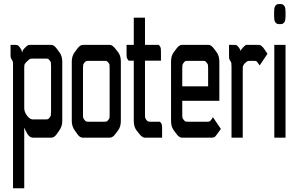

<svg xmlns="http://www.w3.org/2000/svg" viewBox="-20 -707 1513 986"><path d="M34.2 -476.6H57.6Q68.4 -476.6 72.3 -473.6Q76.2 -471.7 83 -461.9Q92.8 -449.2 92.8 -438.5H94.7Q94.7 -449.2 108.4 -461.9Q119.1 -472.7 123 -474.6Q126 -476.6 136.7 -476.6H243.2Q256.8 -476.6 271.5 -457L285.2 -438.5Q299.8 -418.9 299.8 -390.6V-85.9Q299.8 -58.6 285.2 -38.1L271.5 -18.6Q258.8 0 243.2 0H149.4Q132.8 0 121.1 -18.6Q107.4 -42 107.4 -47.9H104.5V259.8H46.9V-371.1Q46.9 -386.7 45.9 -389.6Q44.9 -394.5 40.5 -400.9Q36.1 -407.2 35.2 -412.1Q34.2 -415 34.2 -430.7ZM147.5 -93.8H212.9Q223.6 -93.8 226.6 -95.2Q229.5 -96.7 234.9 -103.5Q240.2 -110.4 241.2 -114.7Q242.2 -119.1 242.2 -132.8V-367.2Q242.2 -381.8 241.2 -386.2Q240.2 -390.6 234.9 -397Q229.5 -403.3 226.6 -404.8Q223.6 -406.2 212.9 -406.2H148.4Q137.7 -406.2 133.8 -404.3Q129.9 -402.3 119.1 -392.1Q108.4 -381.8 106.4 -377Q104.5 -372.1 104.5 -357.4V-151.4Q104.5 -131.8 119.1 -112.8Q133.8 -93.8 147.5 -93.8Z M405.3 -476.6H543.9Q556.6 -476.6 572.3 -457L586.9 -438.5Q600.6 -420.9 600.6 -390.6V-85.9Q600.6 -56.6 586.9 -38.1L572.3 -18.6Q558.6 0 543.9 0H405.3Q389.6 0 377 -18.6L363.3 -38.1Q348.6 -58.6 348.6 -85.9V-390.6Q348.6 -418.9 363.3 -438.5L377 -457Q391.6 -476.6 405.3 -476.6ZM543 -121.1V-355.5Q543 -370.1 542.5 -374.5Q542 -378.9 536.6 -385.3Q531.2 -391.6 528.3 -393.1Q525.4 -394.5 514.6 -394.5H435.5Q424.8 -394.5 421.9 -393.1Q418.9 -391.6 413.6 -385.3Q408.2 -378.9 407.2 -374.5Q406.2 -370.1 406.2 -355.5V-121.1Q406.2 -106.4 407.2 -102.5Q408.2 -98.6 413.6 -91.8Q418.9 -85 421.9 -83.5Q424.8 -82 435.5 -82H514.6Q525.4 -82 528.3 -83.5Q531.2 -85 536.6 -91.8Q542 -98.6 542.5 -102.5Q543 -106.4 543 -121.1Z M724.6 -616.2V-476.6H795.9Q803.7 -466.8 805.2 -461.4Q806.6 -456.1 806.6 -433.6V-395.5H724.6V-121.1Q724.6 -106.4 725.6 -102.5Q726.6 -98.6 731.4 -91.8Q736.3 -85 739.3 -84Q741.2 -82 752.9 -82H801.8Q809.6 -72.3 811 -66.9Q812.5 -61.5 812.5 -39.1V0H723.6Q710.9 0 695.3 -19.5L680.7 -38.1Q667 -55.7 667 -86.9V-395.5H640.6Q632.8 -405.3 631.3 -410.6Q629.9 -416 629.9 -437.5V-476.6H667V-616.2Z M1073.2 -105.5 1114.3 -44.9 1096.7 -20.5Q1085.9 -5.9 1083 -3.9Q1075.2 0 1067.4 0Q1067.4 0 914.1 0Q900.4 0 886.7 -18.6L872.1 -38.1Q858.4 -56.6 858.4 -85.9V-390.6Q858.4 -419.9 872.1 -438.5L886.7 -458Q900.4 -476.6 914.1 -476.6H1049.8Q1064.5 -476.6 1078.1 -458L1092.8 -438.5Q1106.4 -419.9 1106.4 -390.6V-189.5H916V-121.1Q916 -106.4 917 -102.5Q918 -98.6 923.3 -91.8Q928.7 -85 931.6 -83.5Q934.6 -82 944.3 -82H1048.8Q1055.7 -82 1060.5 -86.9Q1068.4 -94.7 1073.2 -105.5ZM1048.8 -263.7V-355.5Q1048.8 -370.1 1047.9 -374Q1046.9 -377.9 1041.5 -384.8Q1036.1 -391.6 1033.7 -393.1Q1031.2 -394.5 1020.5 -394.5H944.3Q933.6 -394.5 931.2 -393.1Q928.7 -391.6 923.3 -384.8Q918 -377.9 917 -373.5Q916 -369.1 916 -355.5V-263.7Z M1156.2 -476.6H1179.7Q1190.4 -476.6 1194.3 -475.1Q1198.2 -473.6 1205.1 -464.8Q1214.8 -453.1 1214.8 -446.3H1216.8Q1216.8 -452.1 1229.5 -464.8Q1241.2 -476.6 1245.1 -476.6Q1251 -476.6 1256.8 -476.6H1309.6Q1323.2 -476.6 1339.8 -451.2L1353.5 -430.7L1313.5 -371.1L1306.6 -380.9Q1298.8 -392.6 1294.9 -393.6Q1292 -394.5 1285.2 -394.5H1264.6Q1252.9 -394.5 1248 -391.6Q1245.1 -389.6 1234.4 -378.9Q1232.4 -377 1227.5 -366.2Q1226.6 -363.3 1226.6 -345.7V0H1168.9V-364.3Q1168.9 -378.9 1168 -383.3Q1167 -387.7 1162.6 -394.5Q1158.2 -401.4 1157.2 -405.3Q1156.2 -409.2 1156.2 -422.9Z M1446.3 -646.5Q1446.3 -646.5 1446.3 -623Q1446.3 -602.5 1441.4 -594.7L1439.5 -591.8L1435.5 -587.9Q1430.7 -583 1418.9 -583H1415Q1403.3 -583 1398.4 -587.9L1394.5 -591.8L1392.6 -594.7Q1387.7 -602.5 1387.7 -623Q1387.7 -623 1387.7 -646.5Q1387.7 -667 1392.6 -674.8L1394.5 -677.7L1398.4 -681.6Q1403.3 -686.5 1415 -686.5H1418.9Q1430.7 -686.5 1435.5 -681.6L1439.5 -677.7L1441.4 -674.8Q1446.3 -667 1446.3 -646.5ZM1446.3 -476.6V0H1388.7V-476.6Z"/></svg>

Font: Vancouver Drive
Style: Regular
Weight: 400
Designer: Valery Zaveryaev
Foundry: Cyreal (www.cyreal.org)
Version: Version 1.06